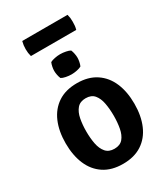

<svg xmlns="http://www.w3.org/2000/svg" viewBox="-213 -968 948 1081"><g transform="rotate(-30 260.5 -428.0)"><path d="M484 -248.5Q484 -170 458.5 -110.8Q433 -51.5 383.2 -19Q333.5 13.5 260.5 13.5Q186.5 13.5 136.8 -19.5Q87 -52.5 62 -111.5Q37 -170.5 37 -248.5Q37 -326.5 62.2 -385.5Q87.5 -444.5 137.2 -477.5Q187 -510.5 260.5 -510.5Q334 -510.5 384 -477.2Q434 -444 459 -385.2Q484 -326.5 484 -248.5ZM171 -248.5Q171 -204.5 178.2 -167.2Q185.5 -130 205 -107.2Q224.5 -84.5 260.5 -84.5Q297.5 -84.5 316.5 -107.2Q335.5 -130 342.5 -167.2Q349.5 -204.5 349.5 -248.5Q349.5 -292 342.5 -329.5Q335.5 -367 316.5 -389.8Q297.5 -412.5 260.5 -412.5Q224.5 -412.5 205 -389.8Q185.5 -367 178.2 -329.5Q171 -292 171 -248.5ZM185 -633.5Q185 -646 187.8 -659.8Q190.5 -673.5 195.5 -685.5Q206.5 -691.5 224.8 -695.2Q243 -699 260.5 -699Q278 -699 297 -695.2Q316 -691.5 325.5 -685.5Q330.5 -673.5 333.2 -659.5Q336 -645.5 336 -633.5Q336 -621.5 333.2 -607.5Q330.5 -593.5 325.5 -582Q316 -576 297 -572Q278 -568 260.5 -568Q243 -568 224.2 -571.8Q205.5 -575.5 195.5 -582Q190.5 -593.5 187.8 -607.5Q185 -621.5 185 -633.5ZM113.5 -772Q110 -784.5 108.5 -795.5Q107 -806.5 107 -820.5Q107 -834 108.5 -845.2Q110 -856.5 113.5 -870H408Q411.5 -856.5 412.8 -846.5Q414 -836.5 414 -821.5Q414 -807 412.8 -795.8Q411.5 -784.5 408 -772Z"/></g></svg>

Font: Signika Light SemiBold
Style: Regular
Weight: 600
Version: Version 2.003;gftools[0.9.32]